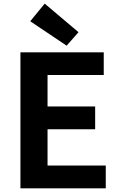

<svg xmlns="http://www.w3.org/2000/svg" viewBox="-20 -1026 655 1046"><path d="M91.3 0V-740.8H545.2V-617.3H239V-446.1H498.4V-321.9H239V-124.3H556.2V0ZM343 -777.1 144.7 -910.2 223.5 -1006.3 407.6 -850.7Z"/></svg>

Font: Noto Sans TC
Style: Regular
Weight: 100
Designer: Ryoko NISHIZUKA 西塚涼子 (kana, bopomofo & ideographs); Paul D. Hunt (Latin, Greek & Cyrillic); Sandoll Communications 산돌커뮤니
Foundry: Adobe
Version: Version 2.004;hotconv 1.0.118;makeotfexe 2.5.65603